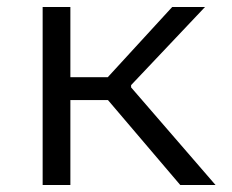

<svg xmlns="http://www.w3.org/2000/svg" viewBox="-20 -527 660 547"><path d="M180.5 0V-242H287.5L493.5 0H594L353.5 -278V-284.5L564 -507H470.5L287 -307H180.5V-507H101.5V0Z"/></svg>

Font: Monaspace Neon Light
Style: Regular
Weight: 300
Designer: Riley Cran & the Lettermatic Team
Foundry: Lettermatic
Version: Version 1.200 (Monaspace Neon)